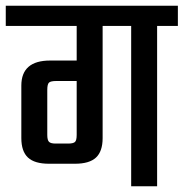

<svg xmlns="http://www.w3.org/2000/svg" viewBox="-40 -646 637 666"><path d="M577 -626V-556H505V0H415V-556H316V-167Q316 -121 293 -99.5Q270 -78 220 -78H130Q80 -78 57 -99.5Q34 -121 34 -167V-349Q34 -436 134 -436H226V-556H-20V-626ZM153 -148H196Q214 -148 220 -153.5Q226 -159 226 -178V-365H155Q136 -365 130 -359.5Q124 -354 124 -334V-178Q124 -160 130 -154Q136 -148 153 -148Z"/></svg>

Font: Teko Regular
Style: Regular
Weight: 400
Designer: Manushi Parikh, Jonny Pinhorn
Foundry: Indian Type Foundry
Version: Version 1.105;PS 1.0;hotconv 1.0.78;makeotf.lib2.5.61930; tt